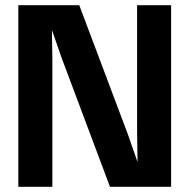

<svg xmlns="http://www.w3.org/2000/svg" viewBox="-20 -720 730 740"><path d="M473.8 -199.7 509.1 -98.2 510.1 -98.5 508.4 -205.8V-700H639.5V0H403.9L216.3 -500.3L181.1 -601.8L180.1 -601.5L181.8 -494.2V0H50.6V-700H285.5Z"/></svg>

Font: TASA Explorer VF
Style: Regular
Weight: 400
Designer: Weizhong Zhang
Foundry: Local Remote
Version: Version 1.000;Glyphs 3.2 (3192)